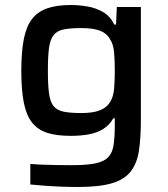

<svg xmlns="http://www.w3.org/2000/svg" viewBox="-20 -538 670 766"><path d="M291 208Q256 208 220 206.5Q184 205 152.5 202.5Q121 200 101 198V116Q122 118 151 119Q180 120 210.5 120.5Q241 121 266 121Q325 121 359.5 114Q394 107 411 90Q428 73 433 41Q438 9 438 -41V-66H432Q417 -39 392 -23.5Q367 -8 334.5 -2Q302 4 262 4Q206 4 168.5 -8Q131 -20 108 -49Q85 -78 75 -128.5Q65 -179 65 -255Q65 -331 75 -382Q85 -433 108 -462.5Q131 -492 169 -505Q207 -518 262 -518Q296 -518 330 -512Q364 -506 392 -489.5Q420 -473 436 -440H443L446 -510H542V-62Q542 11 534.5 62Q527 113 502 145.5Q477 178 427 193Q377 208 291 208ZM305 -87Q350 -87 377.5 -97.5Q405 -108 418 -129Q432 -150 435 -181.5Q438 -213 438 -256Q438 -299 435 -331Q432 -363 418 -383Q405 -406 377.5 -416Q350 -426 305 -426Q260 -426 233.5 -420.5Q207 -415 193.5 -397.5Q180 -380 175.5 -346.5Q171 -313 171 -256Q171 -200 175.5 -166Q180 -132 193.5 -115Q207 -98 233.5 -92.5Q260 -87 305 -87Z"/></svg>

Font: Saira SemiExpanded Medium
Style: Regular
Weight: 500
Width: 6
Designer: Hector Gatti with collaboration of the Omnibus-Type team
Foundry: Omnibus-Type
Version: Version 1.101